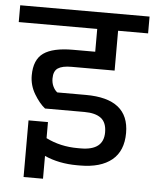

<svg xmlns="http://www.w3.org/2000/svg" viewBox="-62 -691 642 797"><g transform="rotate(5 259.5 -292.5)"><path d="M150 -356Q150 -337 157.5 -322Q165 -307 175 -300H294Q474 -300 474 -157Q474 -82 427.5 -44Q381 -6 295 -6H283Q207 -6 147 -33V62H66V-174H147V-107Q207 -77 279 -77H292Q387 -77 387 -152Q387 -193 363.5 -211Q340 -229 294 -229H130Q106 -248 84.5 -284Q63 -320 63 -361Q63 -427 102 -454.5Q141 -482 224 -482H317V-577H-10V-647H529V-577H404V-411H224Q186 -411 168 -399Q150 -387 150 -356Z"/></g></svg>

Font: Biryani
Style: Regular
Weight: 400
Designer: Dan Reynolds and Mathieu Réguer
Foundry: Dan Reynolds and Mathieu Réguer
Version: Version 1.004; ttfautohint (v1.1) -l 5 -r 5 -G 72 -x 0 -D la